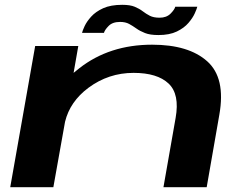

<svg xmlns="http://www.w3.org/2000/svg" viewBox="-20 -777 1030 797"><path d="M22.5 0 126 -586H305L285.5 -474.5Q297 -484 309 -493.5Q434 -591.5 611.5 -591.5Q763 -591.5 840.2 -522.5Q917.5 -453.5 890.5 -301L838 0H658.5L709 -287.5Q726.5 -386 679.8 -430.2Q633 -474.5 534.5 -474.5Q430.5 -474.5 347 -412.5Q270.5 -355.5 250 -271.5L201.5 0ZM637.5 -631.5Q603 -631.5 582 -639.8Q561 -648 546 -658.8Q531 -669.5 515.8 -677.8Q500.5 -686 478.5 -686Q447 -686 430.8 -669.2Q414.5 -652.5 411.5 -640.5H320.5Q322.5 -649.5 331.2 -668.5Q340 -687.5 358.5 -708Q377 -728.5 408.2 -742.8Q439.5 -757 487.5 -757Q520 -757 539.2 -749Q558.5 -741 572.5 -730.2Q586.5 -719.5 602 -711.5Q617.5 -703.5 642.5 -703.5Q671 -703.5 687.8 -720.2Q704.5 -737 707.5 -749H799Q797 -740.5 788.5 -721.5Q780 -702.5 762.2 -681.8Q744.5 -661 714 -646.2Q683.5 -631.5 637.5 -631.5Z"/></svg>

Font: Anybody UltraExpanded SemiBold
Style: Italic
Weight: 600
Width: 9
Italic angle: -10°
Designer: Tyler Finck
Foundry: Etcetera Type Company
Version: Version 1.010; ttfautohint (v1.8.3) -l 8 -r 50 -G 200 -x 14 